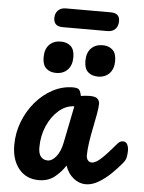

<svg xmlns="http://www.w3.org/2000/svg" viewBox="-58 -901 715 952"><g transform="rotate(5 299.5 -425.0)"><path d="M171 5Q108 5 71.5 -40Q35 -85 35 -158Q35 -219 56.5 -274.5Q78 -330 115 -373.5Q152 -417 200 -442.5Q248 -468 301 -468Q325 -468 332 -458.5Q339 -449 343 -429Q355 -431 366 -432Q377 -433 387 -433Q416 -433 426 -422.5Q436 -412 436 -398Q436 -381 430.5 -349Q425 -317 417 -279Q409 -241 403.5 -204Q398 -167 398 -138Q398 -123 405.5 -114Q413 -105 425 -105Q445 -105 473.5 -132Q502 -159 544 -209Q552 -218 558.5 -220.5Q565 -223 571 -223Q585 -223 592 -210.5Q599 -198 599 -178Q599 -164 596 -147.5Q593 -131 580 -116Q558 -89 529 -61Q500 -33 468 -14Q436 5 404 5Q372 5 344 -17Q316 -39 302 -79Q283 -48 250.5 -21.5Q218 5 171 5ZM207 -96Q228 -96 248.5 -121Q269 -146 278 -191L315 -375Q273 -374 237.5 -343Q202 -312 181 -263Q160 -214 160 -157Q160 -126 172.5 -111Q185 -96 207 -96ZM418 -532Q388 -532 369 -549Q350 -566 350 -604Q350 -645 371.5 -667Q393 -689 429 -689Q459 -689 478 -672Q497 -655 497 -617Q497 -577 475.5 -554.5Q454 -532 418 -532ZM210 -532Q180 -532 161 -549Q142 -566 142 -604Q142 -645 163.5 -667Q185 -689 221 -689Q251 -689 270 -672Q289 -655 289 -617Q289 -577 267.5 -554.5Q246 -532 210 -532ZM223 -761Q178 -761 178 -803Q178 -826 192 -840.5Q206 -855 231 -855H454Q499 -855 499 -816Q499 -790 485 -775.5Q471 -761 446 -761Z"/></g></svg>

Font: Pacifico
Style: Regular
Weight: 400
Designer: Vernon Adams
Foundry: Vernon Adams
Version: Version 3.010; ttfautohint (v1.8.4.7-5d5b)